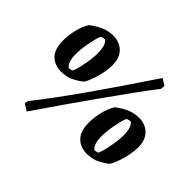

<svg xmlns="http://www.w3.org/2000/svg" viewBox="-173 -937 1271 1271"><g transform="rotate(45 462.0 -301.5)"><path d="M183 -252Q124 -252 86 -290Q48 -328 48 -408Q48 -455 60 -507Q72 -559 97 -600Q119 -617 140 -629.5Q161 -642 182 -651Q223 -666 263 -666Q298 -666 328.5 -650.5Q359 -635 377.5 -603Q396 -571 396 -521Q396 -491 388.5 -452.5Q381 -414 368.5 -377Q356 -340 340 -314Q322 -298 301 -286Q280 -274 258 -264Q221 -252 183 -252ZM204 -305Q209 -305 219 -307Q229 -309 234 -312Q245 -337 253 -373Q261 -409 266 -445.5Q271 -482 271 -508Q272 -584 240 -609Q234 -609 224.5 -607Q215 -605 208 -602Q200 -586 193.5 -560Q187 -534 181.5 -504Q176 -474 173.5 -446.5Q171 -419 171 -400Q172 -328 204 -305ZM211 95 163 65 167 41Q267 -84 399 -272Q531 -460 690 -698L736 -669L733 -640Q683 -575 621 -489.5Q559 -404 490 -306.5Q421 -209 349.5 -106.5Q278 -4 211 95ZM688 12Q629 12 591 -26Q553 -64 553 -144Q553 -191 565 -243Q577 -295 602 -336Q624 -353 645 -365.5Q666 -378 687 -387Q728 -402 768 -402Q803 -402 833.5 -386.5Q864 -371 882.5 -339Q901 -307 901 -257Q901 -227 893.5 -188.5Q886 -150 873.5 -113Q861 -76 845 -50Q827 -34 806 -22Q785 -10 763 0Q726 12 688 12ZM709 -41Q714 -41 724 -43Q734 -45 739 -48Q750 -73 758 -109Q766 -145 771 -181.5Q776 -218 776 -244Q777 -320 745 -345Q739 -345 729.5 -343Q720 -341 713 -338Q705 -322 698.5 -296Q692 -270 686.5 -240Q681 -210 678.5 -182.5Q676 -155 676 -136Q677 -64 709 -41Z"/></g></svg>

Font: Labrada ExtraBold
Style: Italic
Weight: 800
Italic angle: -7°
Designer: Mercedes Jáuregui
Foundry: Omnibus-Type Team
Version: Version 1.000; ttfautohint (v1.8.4.7-5d5b)